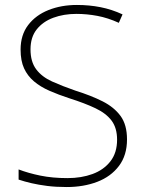

<svg xmlns="http://www.w3.org/2000/svg" viewBox="-20 -744 584 774"><path d="M492 -182Q492 -118 459.5 -75Q427 -32 372 -11Q317 10 249 10Q205 10 170 5.5Q135 1 107 -5.5Q79 -12 55 -20V-61Q94 -46 143 -36Q192 -26 252 -26Q308 -26 353 -42.5Q398 -59 425 -93.5Q452 -128 452 -181Q452 -228 430 -257.5Q408 -287 365 -307.5Q322 -328 259 -348Q216 -362 179.5 -378Q143 -394 117 -416Q91 -438 77 -468.5Q63 -499 63 -544Q63 -603 93.5 -643Q124 -683 175.5 -703.5Q227 -724 290 -724Q340 -724 385.5 -715Q431 -706 474 -686L459 -652Q415 -672 372.5 -680Q330 -688 288 -688Q237 -688 195 -672.5Q153 -657 128 -625.5Q103 -594 103 -545Q103 -495 126 -464.5Q149 -434 190 -415.5Q231 -397 283 -379Q347 -359 393.5 -335.5Q440 -312 466 -276.5Q492 -241 492 -182Z"/></svg>

Font: Noto Sans Armenian ExtraLight
Style: Regular
Weight: 250
Designer: Monotype Design Team
Foundry: Monotype Imaging Inc.
Version: Version 2.007